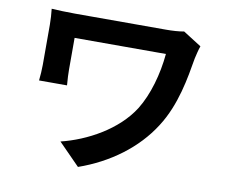

<svg xmlns="http://www.w3.org/2000/svg" viewBox="-84 -835 1168 994"><g transform="rotate(10 500.0 -338.0)"><path d="M806 -731C779 -726 745 -724 711 -724H233C186 -724 142 -726 110 -728C113 -702 115 -671 115 -644V-433C115 -406 113 -382 110 -351H257C254 -382 253 -418 253 -433V-600H733C723 -492 692 -381 642 -300C563 -175 409 -92 274 -59L386 55C546 -1 682 -101 765 -232C843 -353 866 -498 884 -603C887 -617 896 -655 902 -670Z"/></g></svg>

Font: Noto Sans Japanese Bold
Style: Bold
Weight: 700
Designer: Ryoko NISHIZUKA (kana & ideographs); Paul D. Hunt (Latin, Greek & Cyrillic); Wenlong ZHANG (bopomofo); Sandoll Communica
Foundry: Adobe Systems Incorporated
Version: Version 1.000;PS 1;hotconv 1.0.78;makeotf.lib2.5.61930